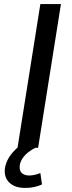

<svg xmlns="http://www.w3.org/2000/svg" viewBox="-20 -725 353 942"><path d="M66 0 178 -705H279L167 0ZM103 197Q53 197 26 171Q-1 145 4 102Q10 60 43 22Q76 -16 125 -38L154 0Q137 8 120 21Q103 34 91.5 50.5Q80 67 77 86Q74 113 87.5 124.5Q101 136 123 136Q136 136 149.5 133Q163 130 178 124L186 180Q169 188 148.5 192.5Q128 197 103 197Z"/></svg>

Font: Nunito Sans 7pt Medium
Style: Italic
Weight: 500
Italic angle: -9°
Designer: Vernon Adams
Foundry: Vernon Adams
Version: Version 3.101;gftools[0.9.27]